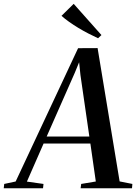

<svg xmlns="http://www.w3.org/2000/svg" viewBox="-91 -1004 730 1024"><path d="M-71 0 -68.5 -23 -7.5 -36 325.5 -747 429.5 -747.5 547 -36.5 615 -23 613 0H339L342 -23L420 -36L391 -238.5H141.5L52.5 -35.5L141 -23L138.5 0ZM158 -276H385.5L338 -604L331 -672L308 -616ZM432 -800Q407 -811.5 380 -825.5Q353 -839.5 327.2 -855Q301.5 -870.5 278.2 -887Q255 -903.5 237 -919.5L302 -983.5L450 -817Z"/></svg>

Font: Merriweather 120pt Medium
Style: Italic
Weight: 500
Italic angle: -7.8°
Version: Version 2.101